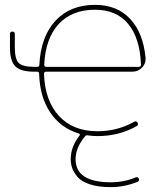

<svg xmlns="http://www.w3.org/2000/svg" viewBox="-20 -550 670 790"><path d="M371 -510Q276 -510 221.5 -451Q167 -392 162 -284Q162 -275 170 -275H552Q560 -275 560 -284Q556 -393 507.5 -451.5Q459 -510 371 -510ZM121 -255Q65 -255 43 -277Q21 -299 21 -355V-410Q21 -420 31 -420Q41 -420 41 -410V-355Q41 -307 57 -291Q73 -275 121 -275H133Q142 -275 142 -284Q148 -400 208.5 -465Q269 -530 371 -530Q461 -530 515 -473Q569 -416 579 -312Q581 -289 564.5 -272Q548 -255 524 -255H170Q161 -255 161 -246Q165 -135 223 -72.5Q281 -10 381 -10Q463 -10 532 -49Q541 -54 546 -45Q551 -36 542 -31Q470 10 381 10Q360 10 342 7Q334 5 329 12Q291 58 291 105Q291 200 436 200Q490 200 538 180Q547 176 551 185Q555 194 546 198Q492 220 436 220Q385 220 350 208.5Q315 197 299 178Q283 159 277 141.5Q271 124 271 105Q271 54 307 8Q312 1 303 -1Q229 -24 186.5 -87.5Q144 -151 141 -246Q141 -255 133 -255Z"/></svg>

Font: Rounded Mplus 1c Thin
Style: Regular
Weight: 250
Version: Version 1.059.20150529